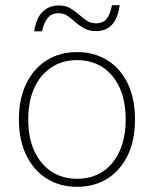

<svg xmlns="http://www.w3.org/2000/svg" viewBox="-20 -711 594 741"><path d="M277 -510Q343 -510 393.5 -479Q444 -448 472.5 -389.5Q501 -331 501 -250Q501 -169 472.5 -110.5Q444 -52 393.5 -21Q343 10 277 10Q212 10 161.5 -21Q111 -52 82 -110.5Q53 -169 53 -250Q53 -331 82 -389.5Q111 -448 161.5 -479Q212 -510 277 -510ZM277 -479Q221 -479 178.5 -451Q136 -423 112.5 -372Q89 -321 89 -250Q89 -179 112.5 -128Q136 -77 178.5 -49Q221 -21 277 -21Q334 -21 376 -48.5Q418 -76 441.5 -127.5Q465 -179 465 -250Q465 -322 441.5 -373Q418 -424 376 -451.5Q334 -479 277 -479ZM442 -691Q435 -641 412.5 -616Q390 -591 351 -591Q324 -591 305 -601.5Q286 -612 271 -625.5Q256 -639 241 -649.5Q226 -660 206 -660Q179 -660 164 -641.5Q149 -623 142 -590H112Q119 -640 144 -665Q169 -690 207 -690Q232 -690 250.5 -679.5Q269 -669 284 -655.5Q299 -642 314.5 -631.5Q330 -621 350 -621Q378 -621 392 -639Q406 -657 412 -691Z"/></svg>

Font: Kantumruy Pro ExtraLight
Style: Regular
Weight: 250
Version: Version 1.002